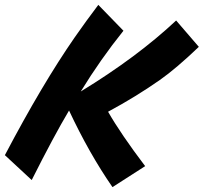

<svg xmlns="http://www.w3.org/2000/svg" viewBox="-97 -709 835 787"><path d="M346 -251Q398 -160 498 -28L364 58Q269 -79 186 -256Q124 -152 33 29L-77 -73Q76 -364 210 -557Q256 -623 306 -689L409 -583Q315 -466 234 -334Q465 -475 625 -625L718 -517Q625 -428 558 -381Q461 -313 346 -251Z"/></svg>

Font: Vampiro One
Style: Regular
Weight: 400
Designer: Riccardo De Franceschi
Foundry: Sorkin Type Co.
Version: Version 1.002